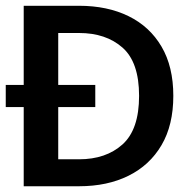

<svg xmlns="http://www.w3.org/2000/svg" viewBox="-20 -648 672 668"><path d="M583 -314.5Q583 -212.9 542 -143.1Q501 -73.2 427.2 -36.6Q353.5 0 254.9 0H62.5V-275.4H0V-352.5H62.5V-627.9H254.9Q353.5 -627.9 427.2 -591.8Q501 -555.7 542 -485.8Q583 -416 583 -314.5ZM463.9 -314.5Q463.9 -431.6 406.2 -482.4Q348.6 -533.2 254.9 -533.2H182.6V-352.5H311.5V-275.4H182.6V-93.8H254.9Q348.6 -93.8 406.2 -145.5Q463.9 -197.3 463.9 -314.5Z"/></svg>

Font: Namkio Khamti
Style: Bold
Weight: 700
Designer: Debbi Hosken
Foundry: SIL International
Version: Version 3.917